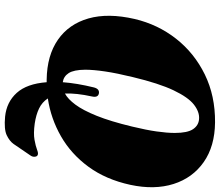

<svg xmlns="http://www.w3.org/2000/svg" viewBox="-80 -674 948 829"><g transform="rotate(90 394.5 -260.0)"><path d="M509 -714Q612 -713 680.2 -665.2Q748.5 -617.5 774.8 -535Q801 -452.5 778.5 -348Q755.5 -242.5 700.5 -167.5Q645.5 -92.5 569 -48.8Q492.5 -5 405.5 8Q422 33 449.2 46Q476.5 59 513.5 64.5Q556.5 70.5 584 65.5Q611.5 60.5 627 54.5Q642.5 48.5 649 51.5Q656 53.5 657.2 63.8Q658.5 74 651.5 83.5L602 156Q589.5 173.5 564.2 185.5Q539 197.5 484 192.5Q421 186 381.5 142.2Q342 98.5 335.5 13Q329.5 13 324 13Q220 11.5 152.2 -35.5Q84.5 -82.5 60.2 -167.2Q36 -252 62.5 -367Q86 -467 147.8 -545.8Q209.5 -624.5 302 -669.8Q394.5 -715 509 -714ZM358 -191Q364.5 -216 384 -212.5Q403 -208.5 397 -182.5Q382 -113.5 384.5 -66Q408 -78.5 432.2 -111Q456.5 -143.5 480.5 -203Q504.5 -262.5 527 -356Q541.5 -416 548 -461.2Q554.5 -506.5 554.5 -540Q554.5 -595 538.2 -619Q522 -643 494.5 -645Q464 -647.5 432.2 -622.8Q400.5 -598 370.5 -535Q340.5 -472 313.5 -359.5Q296.5 -290 289 -239.2Q281.5 -188.5 281.5 -153.5Q282 -104 296.2 -82Q310.5 -60 335.5 -56.5Q340 -117.5 358 -191Z"/></g></svg>

Font: Fraunces 9pt S000 Black
Style: Italic
Weight: 900
Italic angle: -16°
Version: Version 1.000; ttfautohint (v1.8.3)